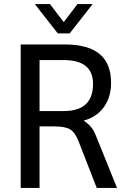

<svg xmlns="http://www.w3.org/2000/svg" viewBox="-20 -917 621 937"><path d="M81 0ZM81 -700H296Q410 -700 466 -653.5Q522 -607 522 -513Q522 -443 487 -394.5Q452 -346 390 -329V-327Q411 -313 424 -297.5Q437 -282 446 -260L551 0H452L364 -226Q347 -270 323 -285Q299 -300 248 -300H173V0H81ZM291 -375Q434 -375 434 -507Q434 -566 398 -595Q362 -624 288 -624H173V-375ZM150 -897H224L291 -809L358 -897H432L320 -754H262Z"/></svg>

Font: Sarabun
Style: Regular
Weight: 400
Designer: Suppakit Chalermlarp | Katatrad Co.,Ltd.
Foundry: Cadson Demak Co.,Ltd.
Version: Version 1.000; ttfautohint (v1.6)